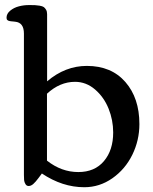

<svg xmlns="http://www.w3.org/2000/svg" viewBox="-20 -744 617 772"><path d="M435.1 -211.4Q435.1 -261.2 416.5 -307.4Q397.9 -353.5 362.1 -384.3Q326.2 -415 281.7 -415Q220.7 -415 168.9 -367.2V-98.1Q227.1 -52.2 294.9 -52.2Q360.8 -52.2 397.9 -96.2Q435.1 -140.1 435.1 -211.4ZM540.5 -245.1Q540.5 -179.7 512 -121.6Q483.4 -63.5 431.9 -27.3Q380.4 8.8 318.8 8.8Q231 8.8 148.4 -46.4Q147.5 -45.4 135.3 -28.8Q123 -12.2 113.8 -4.2Q104.5 3.9 95.2 3.9Q86.9 3.9 82.3 -3.9Q77.6 -11.7 76.9 -19.8Q76.2 -27.8 76.2 -40.5V-608.9Q76.2 -653.3 41 -656.7Q37.6 -657.2 32.2 -657.7Q26.9 -658.2 24.4 -658.4Q22 -658.7 18.3 -659.4Q14.6 -660.2 12.9 -661.1Q11.2 -662.1 9.5 -663.6Q7.8 -665 7.1 -667.2Q6.3 -669.4 6.3 -672.9Q6.3 -689 21.2 -701.2Q36.1 -713.4 55.9 -718.5Q75.7 -723.6 95.2 -723.6Q111.8 -723.6 119.6 -723.4Q127.4 -723.1 139.2 -721.2Q150.9 -719.2 156 -715.6Q161.1 -711.9 165.3 -704.8Q169.4 -697.8 169.4 -687V-417Q242.2 -479 329.1 -479Q427.7 -479 484.1 -414.3Q540.5 -349.6 540.5 -245.1Z"/></svg>

Font: Corben
Style: Regular
Weight: 400
Designer: vernon adams
Foundry: vernon adams
Version: Version 1.100